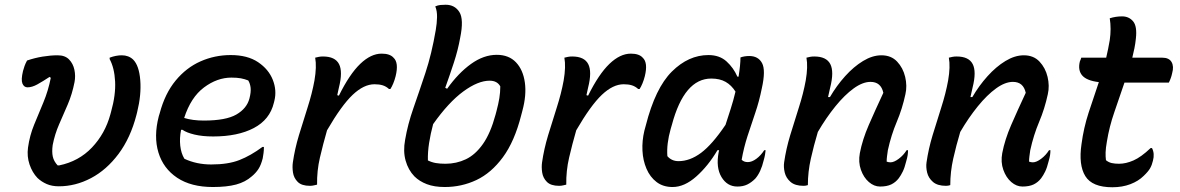

<svg xmlns="http://www.w3.org/2000/svg" viewBox="-20 -777 4970 809"><path d="M94 -522Q126 -533 159.5 -538.5Q193 -544 223 -544Q254 -544 271 -526.5Q288 -509 293.5 -483Q299 -457 294 -431Q284 -380 265.5 -337Q247 -294 229 -253Q211 -212 202 -166Q198 -137 202.5 -117Q207 -97 223 -80H229Q312 -97 367.5 -155.5Q423 -214 445 -295L448 -306Q468 -377 465 -434Q462 -491 442 -528V-534Q455 -539 468 -541.5Q481 -544 493 -544Q522 -544 541 -526Q566 -501 571 -439.5Q576 -378 558 -305L555 -293Q530 -196 479.5 -128.5Q429 -61 363.5 -26.5Q298 8 228 8Q199 8 177 -1.5Q155 -11 138 -27Q116 -50 104.5 -84Q93 -118 98 -155Q105 -206 124 -252Q143 -298 163 -346Q183 -394 194 -449L189 -453Q160 -434 137.5 -421.5Q115 -409 96 -409Q81 -409 74.5 -425Q68 -441 77 -478Q80 -489 83.5 -499Q87 -509 94 -522Z M952 -545Q1023 -545 1067.5 -515Q1112 -485 1129.5 -440.5Q1147 -396 1136 -352L1134 -344Q1117 -273 1049.5 -237.5Q982 -202 878 -202Q833 -202 799.5 -210Q766 -218 749 -230H743Q736 -195 739.5 -163Q743 -131 757 -108Q808 -84 870 -84Q941 -84 988.5 -102.5Q1036 -121 1086 -158H1092Q1092 -144 1090.5 -132.5Q1089 -121 1087 -110Q1080 -82 1069 -65Q1058 -48 1041 -34Q1014 -10 975 0.5Q936 11 877 11Q785 11 726.5 -28Q668 -67 647.5 -134.5Q627 -202 649 -287L653 -300Q675 -383 720 -437.5Q765 -492 825 -518.5Q885 -545 952 -545ZM955 -450Q895 -450 839.5 -408.5Q784 -367 756 -280Q791 -269 839 -269Q932 -269 976 -294.5Q1020 -320 1031 -362Q1038 -389 1036 -407Q1034 -425 1026 -438Q1011 -444 995 -447Q979 -450 955 -450Z M1316 1Q1311 2 1303 4Q1295 6 1286 6Q1251 6 1234.5 -10.5Q1218 -27 1214.5 -50Q1211 -73 1214 -93Q1222 -149 1239.5 -207Q1257 -265 1276 -324Q1295 -383 1305 -438Q1315 -496 1308 -534Q1316 -536 1323.5 -537.5Q1331 -539 1341 -539Q1392 -539 1408.5 -507Q1425 -475 1408 -408Q1405 -393 1401 -376L1408 -374Q1453 -465 1498 -508Q1543 -551 1588 -551Q1623 -551 1638 -534Q1661 -513 1647 -456Q1643 -440 1637 -425.5Q1631 -411 1625 -402H1619Q1607 -413 1592.5 -417.5Q1578 -422 1558 -422Q1513 -422 1466 -377.5Q1419 -333 1358 -228Q1341 -169 1328 -113Q1315 -57 1316 1Z M2176 -291Q2148 -181 2099 -114.5Q2050 -48 1987.5 -18.5Q1925 11 1854 11Q1810 11 1778.5 -1Q1747 -13 1726 -34Q1700 -61 1689 -100.5Q1678 -140 1687 -188Q1698 -253 1722 -321.5Q1746 -390 1772.5 -470Q1799 -550 1816 -650Q1821 -679 1821.5 -705Q1822 -731 1814 -750Q1825 -755 1835.5 -756Q1846 -757 1858 -757Q1896 -757 1915.5 -726.5Q1935 -696 1919 -618Q1910 -567 1892.5 -513.5Q1875 -460 1856 -407L1864 -403Q1911 -469 1964.5 -507.5Q2018 -546 2073 -546Q2124 -546 2154 -514.5Q2184 -483 2191.5 -429.5Q2199 -376 2181 -310ZM2043 -437Q1994 -437 1932 -391.5Q1870 -346 1805 -254Q1794 -213 1788 -174.5Q1782 -136 1783 -101Q1799 -93 1816.5 -90Q1834 -87 1857 -87Q1903 -87 1943 -106Q1983 -125 2015 -170.5Q2047 -216 2068 -294L2072 -309Q2080 -339 2084 -363.5Q2088 -388 2088 -413Q2075 -437 2043 -437Z M2366 1Q2361 2 2353 4Q2345 6 2336 6Q2301 6 2284.5 -10.5Q2268 -27 2264.5 -50Q2261 -73 2264 -93Q2272 -149 2289.5 -207Q2307 -265 2326 -324Q2345 -383 2355 -438Q2365 -496 2358 -534Q2366 -536 2373.5 -537.5Q2381 -539 2391 -539Q2442 -539 2458.5 -507Q2475 -475 2458 -408Q2455 -393 2451 -376L2458 -374Q2503 -465 2548 -508Q2593 -551 2638 -551Q2673 -551 2688 -534Q2711 -513 2697 -456Q2693 -440 2687 -425.5Q2681 -411 2675 -402H2669Q2657 -413 2642.5 -417.5Q2628 -422 2608 -422Q2563 -422 2516 -377.5Q2469 -333 2408 -228Q2391 -169 2378 -113Q2365 -57 2366 1Z M2965 -545Q3012 -545 3041.5 -518Q3071 -491 3087 -454H3092Q3100 -504 3100 -535Q3117 -541 3137 -541Q3175 -541 3191 -511Q3207 -481 3190 -405Q3179 -350 3162 -300.5Q3145 -251 3129.5 -203Q3114 -155 3105 -104Q3114 -94 3131 -94Q3148 -94 3167 -108Q3186 -122 3200 -144H3206Q3205 -135 3203.5 -125.5Q3202 -116 3198 -102Q3186 -51 3162 -24Q3146 -8 3128.5 0.5Q3111 9 3087 9Q3044 9 3020 -31Q2996 -71 3008 -135Q3009 -140 3010 -144H3003Q2964 -78 2914 -33.5Q2864 11 2814 11Q2774 11 2746.5 -10Q2719 -31 2704 -66Q2689 -101 2687 -142.5Q2685 -184 2695 -226L2701 -248Q2741 -406 2811 -475.5Q2881 -545 2965 -545ZM2792 -119Q2810 -98 2839 -98Q2887 -98 2934 -133Q2981 -168 3037 -251Q3048 -285 3059 -319Q3070 -353 3079 -391Q3062 -418 3037.5 -432Q3013 -446 2977 -446Q2863 -446 2811 -251L2806 -234Q2797 -202 2793.5 -173.5Q2790 -145 2792 -119Z M3378 -534Q3386 -536 3393.5 -537.5Q3401 -539 3411 -539Q3462 -539 3478.5 -507Q3495 -475 3478 -408Q3474 -389 3469 -368H3477Q3505 -416 3541 -456Q3577 -496 3616.5 -520Q3656 -544 3694 -544Q3735 -544 3760 -517.5Q3785 -491 3794 -453Q3803 -415 3795 -380Q3782 -319 3758.5 -263.5Q3735 -208 3721 -144Q3719 -130 3717.5 -118.5Q3716 -107 3716 -96Q3724 -93 3732 -93Q3747 -93 3767 -108Q3787 -123 3800 -144H3806Q3806 -134 3804.5 -123.5Q3803 -113 3798 -96Q3792 -71 3784 -54.5Q3776 -38 3767 -26Q3754 -9 3735.5 0Q3717 9 3688 9Q3663 9 3641 -10Q3619 -29 3607.5 -61.5Q3596 -94 3603 -132Q3614 -189 3640.5 -250Q3667 -311 3702 -386Q3692 -432 3648 -432Q3615 -432 3577 -404.5Q3539 -377 3500 -329Q3461 -281 3426 -221Q3409 -164 3396.5 -108.5Q3384 -53 3384 3Q3375 6 3366 6Q3330 6 3311 -10.5Q3292 -27 3286.5 -50Q3281 -73 3284 -93Q3292 -149 3309.5 -207Q3327 -265 3346 -324Q3365 -383 3375 -438Q3385 -496 3378 -534Z M3978 -534Q3986 -536 3993.5 -537.5Q4001 -539 4011 -539Q4062 -539 4078.5 -507Q4095 -475 4078 -408Q4074 -389 4069 -368H4077Q4105 -416 4141 -456Q4177 -496 4216.5 -520Q4256 -544 4294 -544Q4335 -544 4360 -517.5Q4385 -491 4394 -453Q4403 -415 4395 -380Q4382 -319 4358.5 -263.5Q4335 -208 4321 -144Q4319 -130 4317.5 -118.5Q4316 -107 4316 -96Q4324 -93 4332 -93Q4347 -93 4367 -108Q4387 -123 4400 -144H4406Q4406 -134 4404.5 -123.5Q4403 -113 4398 -96Q4392 -71 4384 -54.5Q4376 -38 4367 -26Q4354 -9 4335.5 0Q4317 9 4288 9Q4263 9 4241 -10Q4219 -29 4207.5 -61.5Q4196 -94 4203 -132Q4214 -189 4240.5 -250Q4267 -311 4302 -386Q4292 -432 4248 -432Q4215 -432 4177 -404.5Q4139 -377 4100 -329Q4061 -281 4026 -221Q4009 -164 3996.5 -108.5Q3984 -53 3984 3Q3975 6 3966 6Q3930 6 3911 -10.5Q3892 -27 3886.5 -50Q3881 -73 3884 -93Q3892 -149 3909.5 -207Q3927 -265 3946 -324Q3965 -383 3975 -438Q3985 -496 3978 -534Z M4834 -153Q4846 -130 4838 -100Q4834 -82 4826 -68Q4818 -54 4799 -36Q4777 -14 4743 -1Q4709 12 4667 12Q4582 12 4553 -35Q4524 -82 4537 -170Q4546 -238 4567 -302.5Q4588 -367 4610 -431Q4559 -437 4540 -459Q4521 -481 4530 -518Q4532 -523 4533.5 -526.5Q4535 -530 4536 -534H4641Q4645 -552 4649 -570.5Q4653 -589 4656 -608Q4663 -656 4656 -700Q4681 -708 4708 -708Q4737 -708 4754.5 -687Q4772 -666 4766 -614Q4764 -594 4760 -574Q4756 -554 4751 -534H4877Q4906 -534 4916.5 -515.5Q4927 -497 4919 -469Q4917 -459 4913.5 -449Q4910 -439 4905 -429H4718Q4697 -367 4675.5 -305Q4654 -243 4644 -181Q4639 -153 4638.5 -135Q4638 -117 4640 -102Q4651 -93 4664 -90Q4677 -87 4695 -87Q4724 -87 4756 -101Q4788 -115 4828 -153Z"/></svg>

Font: Recursive Sn Csl St Med
Style: Italic
Weight: 500
Italic angle: -15°
Version: Version 1.079;hotconv 1.0.112;makeotfexe 2.5.65598; ttfautoh